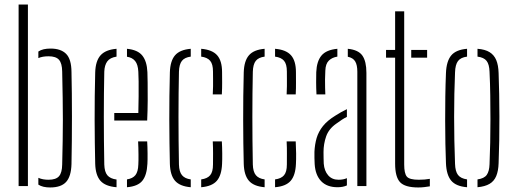

<svg xmlns="http://www.w3.org/2000/svg" viewBox="-20 -820 2270 846"><path d="M62 0V-800H103V0ZM149 -6.5V-36.5Q159 -32 170.2 -30Q181.5 -28 194 -28Q226.5 -28 240 -43.5Q253.5 -59 254 -95Q255.5 -152.5 256.2 -199.5Q257 -246.5 257 -291.8Q257 -337 256.2 -388.2Q255.5 -439.5 254 -505Q253.5 -541 240 -556.5Q226.5 -572 194 -572Q167 -572 149 -564V-593Q159.5 -600 172.8 -603Q186 -606 203 -606Q248 -606 271.2 -582.8Q294.5 -559.5 295 -503Q296 -460.5 296.5 -410Q297 -359.5 297 -305.8Q297 -252 296.5 -198.8Q296 -145.5 295 -97Q293.5 -42.5 271.2 -18.2Q249 6 201 6Q185 6 172 3Q159 0 149 -6.5Z M399.5 -98Q398.5 -141 397.8 -190Q397 -239 397 -291.2Q397 -343.5 397.5 -396.8Q398 -450 399.5 -501Q401 -551.5 423 -576.2Q445 -601 493.5 -605V-570.5Q464.5 -566 452.5 -549.2Q440.5 -532.5 439.5 -504Q438.5 -458 438 -408Q437.5 -358 437.5 -305.8Q437.5 -253.5 438 -200.5Q438.5 -147.5 439.5 -95Q440.5 -62.5 453.2 -47.5Q466 -32.5 493.5 -29V5Q444 1 422.5 -23.5Q401 -48 399.5 -98ZM539.5 5V-29.5Q565 -33.5 576.8 -48.5Q588.5 -63.5 589.5 -95Q590.5 -110 590.2 -139.8Q590 -169.5 588.5 -197H628.5Q630 -174 630.2 -144Q630.5 -114 629.5 -98Q627 -48 607.2 -23.5Q587.5 1 539.5 5ZM483.5 -289V-322H589.5Q590.5 -357.5 590.8 -394.8Q591 -432 590.8 -461.8Q590.5 -491.5 589.5 -504Q588 -535.5 575.5 -551Q563 -566.5 539.5 -570V-605Q587 -600.5 607.2 -575Q627.5 -549.5 629.5 -502Q630 -491 630.5 -456.2Q631 -421.5 630.8 -376.2Q630.5 -331 628.5 -289Z M728.5 -98Q727.5 -141 726.8 -190Q726 -239 726 -291.2Q726 -343.5 726.5 -396.8Q727 -450 728.5 -501Q730 -551.5 751.2 -576.2Q772.5 -601 820.5 -605V-570.5Q793.5 -567 781.5 -551.8Q769.5 -536.5 768.5 -504Q767.5 -457.5 767 -407.5Q766.5 -357.5 766.5 -305.2Q766.5 -253 767 -200Q767.5 -147 768.5 -95Q769.5 -63 782 -48Q794.5 -33 820.5 -29.5V5Q772.5 1 751.2 -23.5Q730 -48 728.5 -98ZM866.5 5V-29.5Q893.5 -33 906 -47.8Q918.5 -62.5 918.5 -95Q918.5 -119 918.8 -143Q919 -167 917.5 -197H957.5Q959 -172.5 959.2 -144.2Q959.5 -116 958.5 -98Q956.5 -48 935.5 -23.5Q914.5 1 866.5 5ZM917.5 -404Q918.5 -423 918.8 -440.2Q919 -457.5 918.8 -473.5Q918.5 -489.5 918.5 -505Q918.5 -537.5 906 -552.2Q893.5 -567 866.5 -570.5V-605Q915 -601 936.8 -576.5Q958.5 -552 958.5 -502Q958.5 -479.5 958.8 -455.8Q959 -432 957.5 -404Z M1054 -98Q1053 -141 1052.2 -190Q1051.5 -239 1051.5 -291.2Q1051.5 -343.5 1052 -396.8Q1052.5 -450 1054 -501Q1055.5 -551.5 1076.8 -576.2Q1098 -601 1146 -605V-570.5Q1119 -567 1107 -551.8Q1095 -536.5 1094 -504Q1093 -457.5 1092.5 -407.5Q1092 -357.5 1092 -305.2Q1092 -253 1092.5 -200Q1093 -147 1094 -95Q1095 -63 1107.5 -48Q1120 -33 1146 -29.5V5Q1098 1 1076.8 -23.5Q1055.5 -48 1054 -98ZM1192 5V-29.5Q1219 -33 1231.5 -47.8Q1244 -62.5 1244 -95Q1244 -119 1244.2 -143Q1244.5 -167 1243 -197H1283Q1284.5 -172.5 1284.8 -144.2Q1285 -116 1284 -98Q1282 -48 1261 -23.5Q1240 1 1192 5ZM1243 -404Q1244 -423 1244.2 -440.2Q1244.5 -457.5 1244.2 -473.5Q1244 -489.5 1244 -505Q1244 -537.5 1231.5 -552.2Q1219 -567 1192 -570.5V-605Q1240.5 -601 1262.2 -576.5Q1284 -552 1284 -502Q1284 -479.5 1284.2 -455.8Q1284.5 -432 1283 -404Z M1366.5 -97Q1366 -112 1365.5 -123.8Q1365 -135.5 1365.5 -151Q1367 -184 1375.2 -212Q1383.5 -240 1403 -264.5Q1422.5 -289 1458.5 -311Q1469 -318 1482 -325.2Q1495 -332.5 1508.5 -339V-305Q1498 -300 1486.5 -292.5Q1475 -285 1461.5 -275Q1428.5 -252 1417 -218.8Q1405.5 -185.5 1405.5 -150Q1405.5 -136 1405.8 -122.5Q1406 -109 1406.5 -99Q1409 -67 1426 -47.5Q1443 -28 1471.5 -28Q1493 -28 1508.5 -35V-3Q1491 5 1467.5 5Q1420.5 5 1395 -21.8Q1369.5 -48.5 1366.5 -97ZM1374.5 -404Q1373 -433.5 1373 -457.2Q1373 -481 1373.5 -502Q1375.5 -550 1396.5 -575.2Q1417.5 -600.5 1466.5 -605V-570.5Q1443.5 -567 1429 -553Q1414.5 -539 1413.5 -509Q1412.5 -489 1412.2 -469.8Q1412 -450.5 1412.5 -433.8Q1413 -417 1413.5 -404ZM1554.5 0V-504Q1554.5 -533.5 1545.2 -549.2Q1536 -565 1512.5 -570V-605Q1559 -600.5 1576.8 -575Q1594.5 -549.5 1594.5 -499V0Z M1681 -566V-600H1721V-770H1761V-95Q1761 -56 1772.5 -42Q1784 -28 1825 -28Q1841 -28 1850.8 -29Q1860.5 -30 1874 -32V1Q1862 3 1849.2 4.5Q1836.5 6 1823 6Q1764.5 6 1742.8 -17.2Q1721 -40.5 1721 -99V-566ZM1792 -566V-600H1862V-566Z M1945 -101Q1943.5 -138 1942.5 -186.2Q1941.5 -234.5 1941.5 -288.2Q1941.5 -342 1942.2 -395.8Q1943 -449.5 1945 -498Q1947 -550 1968 -575.5Q1989 -601 2038 -605V-570.5Q2010 -567 1998 -551Q1986 -535 1985 -501Q1983 -456 1982 -406.2Q1981 -356.5 1981 -304.8Q1981 -253 1982 -200.8Q1983 -148.5 1985 -98Q1986 -65 1998 -49.2Q2010 -33.5 2038 -29.5V5Q1989 1 1968 -24.2Q1947 -49.5 1945 -101ZM2084 5V-29.5Q2113.5 -33.5 2124.8 -49.5Q2136 -65.5 2137 -96Q2139 -142 2140 -192Q2141 -242 2141 -294.5Q2141 -347 2140.2 -399.8Q2139.5 -452.5 2137 -504Q2136 -536.5 2124 -551.8Q2112 -567 2084 -570.5V-605Q2117.5 -602.5 2137.2 -590.2Q2157 -578 2166.5 -555.5Q2176 -533 2177 -498Q2178.5 -455.5 2179.5 -406.5Q2180.5 -357.5 2180.5 -305.8Q2180.5 -254 2179.8 -202Q2179 -150 2177 -101Q2176 -67 2166.5 -44.2Q2157 -21.5 2137 -9.8Q2117 2 2084 5Z"/></svg>

Font: Big Shoulders Stencil Text Thin
Style: Regular
Weight: 100
Designer: Patric King
Foundry: XO Type Co
Version: Version 2.001